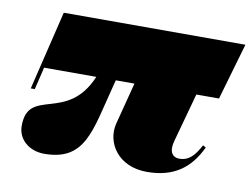

<svg xmlns="http://www.w3.org/2000/svg" viewBox="-59 -542 833 634"><g transform="rotate(10 358.0 -225.0)"><path d="M124 10C262 10 269 -95 308 -243L315 -270H377.5L341 -129C325 -64 371 10 468 10C561 10 613 -33 646 -103L636 -108.5C617 -73.5 599.5 -51.5 565.5 -51.5C545 -51.5 529.5 -67.5 539.5 -104.5L585 -270H661L716 -460H107L43 -195H56.5L74.5 -270H249.5C180 -104 35 -199 35 -68C35 -23 73 10 124 10Z"/></g></svg>

Font: Bodoni* 16pt Fatface
Style: Italic
Weight: 900
Italic angle: -13°
Version: Version 2.3